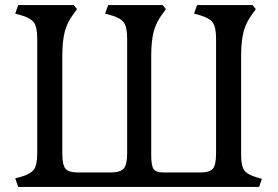

<svg xmlns="http://www.w3.org/2000/svg" viewBox="-20 -738 1099 758"><path d="M127 -133V-585Q127 -631 114 -649Q101 -667 63 -678L40 -684L52 -718H271L284 -702L271 -684Q246 -651 236 -614Q226 -577 226 -517V-133Q226 -87 238.5 -72Q251 -57 290 -57H414Q454 -57 468 -72Q482 -87 482 -133V-585Q482 -631 469 -649Q456 -667 418 -678L395 -684L407 -718H622L635 -702L622 -684Q597 -651 587 -614Q577 -577 577 -517V-126Q577 -84 586.5 -70.5Q596 -57 627 -57H769Q808 -57 820.5 -72Q833 -87 833 -133V-585Q833 -631 820 -649Q807 -667 769 -678L746 -684L758 -718H977L990 -702L977 -684Q952 -651 942 -614Q932 -577 932 -517V-126Q932 -83 944 -66Q956 -49 993 -38L1014 -32L1003 0H52L40 -34L63 -40Q101 -51 114 -69Q127 -87 127 -133Z"/></svg>

Font: Gabriela
Style: Regular
Weight: 400
Designer: Eduardo Rodriguez Tunni
Foundry: Eduardo Rodriguez Tunni
Version: Version 1.003